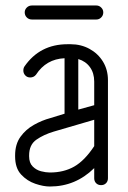

<svg xmlns="http://www.w3.org/2000/svg" viewBox="-20 -674 466 699"><path d="M373 -25Q373 -14 366 -7Q359 0 348 0Q337 0 330 -7Q323 -14 323 -25V-62Q255 5 162 5H161Q138 5 108.5 -5Q79 -15 57 -38.5Q35 -62 35 -105V-108Q35 -149 54.5 -176Q74 -203 103.5 -219.5Q133 -236 163 -244L215 -260V-462Q148 -459 111 -402Q103 -392 90 -392Q79 -392 72 -399.5Q65 -407 65 -417Q65 -426 69 -432Q125 -513 226 -513H237Q275 -513 306 -496Q337 -479 355 -449.5Q373 -420 373 -382ZM323 -377Q323 -408 307.5 -429.5Q292 -451 265 -459V-275L323 -291ZM161 -46H162Q212 -46 250 -67.5Q288 -89 323 -142V-238L176 -195Q139 -184 112.5 -165.5Q86 -147 86 -108V-105Q86 -81 99 -68Q112 -55 129.5 -50.5Q147 -46 161 -46ZM331 -654Q341 -654 348.5 -646.5Q356 -639 356 -629Q356 -618 348.5 -610.5Q341 -603 331 -603H96Q85 -603 77.5 -610.5Q70 -618 70 -629Q70 -639 77.5 -646.5Q85 -654 96 -654Z"/></svg>

Font: Libertine Sup
Style: Regular
Weight: 400
Designer: Bastien Sozeau
Foundry: NBR — Bastien Sozeau
Version: Version 2.003; ttfautohint (v1.8.4.7-5d5b);gftools[0.9.33]